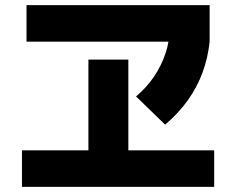

<svg xmlns="http://www.w3.org/2000/svg" viewBox="-20 -759 920 748"><path d="M65.6 -31.1V-173.3H324.4V-526.7H480V-173.3H814.4V-31.1ZM83.3 -596.7V-738.9H796.7V-596.7ZM510 -383.3Q551.1 -417.8 580 -460.6Q608.9 -503.3 625 -551.7Q641.1 -600 641.1 -650L796.7 -596.7Q790 -533.3 768.9 -476.1Q747.8 -418.9 711.7 -368.3Q675.6 -317.8 623.3 -273.3Z"/></svg>

Font: Paperlogy 8 ExtraBold
Style: Regular
Weight: 800
Designer: redesigned by Lee Juim, glyphs from Gmarket Sans & Montserrat
Foundry: PT&
Version: Version 1.001